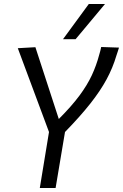

<svg xmlns="http://www.w3.org/2000/svg" viewBox="-20 -940 615 960"><path d="M179 0 225 -280 69 -699 157 -704 274 -345Q337 -408 376.5 -461Q416 -514 439 -563.5Q462 -613 476 -666Q479 -676 481.5 -685.5Q484 -695 486 -705L575 -702Q572 -692 568.5 -681.5Q565 -671 562 -662Q544 -601 513 -543.5Q482 -486 431.5 -422Q381 -358 305 -280L258 0ZM295 -744 424 -920H505L358 -744Z"/></svg>

Font: Georama
Style: Italic
Weight: 400
Italic angle: -9°
Designer: Jean-Baptiste Levee
Foundry: Production Type
Version: Version 1.000